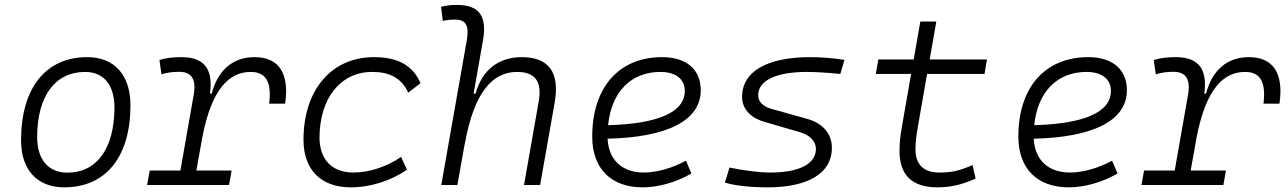

<svg xmlns="http://www.w3.org/2000/svg" viewBox="-20 -763 5313 792"><path d="M245.1 9.8C416.5 9.8 518.1 -115.7 518.1 -328.6C518.1 -453.6 451.7 -527.3 339.8 -527.3C168.5 -527.3 66.9 -399.9 66.9 -184.1C66.9 -62.5 133.3 9.8 245.1 9.8ZM257.8 -50.8C179.2 -50.8 133.3 -105.5 133.3 -197.3C133.3 -366.2 207 -466.3 331.1 -466.3C407.7 -466.3 452.1 -412.1 452.1 -320.3C452.1 -150.9 379.9 -50.8 257.8 -50.8Z M586.9 0H924.8L935.5 -59.6H790L814.5 -196.3C853 -397.5 926.3 -466.3 1014.2 -466.3C1078.1 -466.3 1101.1 -423.8 1090.3 -335.4H1156.2C1174.3 -460 1130.9 -527.3 1030.3 -527.3C939.9 -527.3 877.9 -472.7 853.5 -377H846.2C859.9 -479 822.3 -527.3 728 -527.3C695.8 -527.3 665.5 -524.4 637.7 -515.6L646 -456.5C669.9 -463.9 693.8 -466.8 718.8 -466.8C770 -466.8 790 -436.5 779.3 -373.5L724.1 -59.6H597.7Z M1438 -51.3C1350.1 -51.3 1298.8 -104 1297.9 -194.3C1298.3 -358.4 1384.8 -466.3 1515.6 -466.3C1586.9 -466.3 1635.3 -441.9 1664.1 -380.9L1714.4 -419.9C1684.1 -492.2 1621.6 -527.3 1522.9 -527.3C1347.2 -527.3 1231.9 -392.1 1231.9 -186.5C1231.9 -63 1303.7 9.8 1426.8 9.8C1511.2 9.8 1595.2 -19 1658.7 -63L1634.3 -115.7C1577.6 -76.7 1505.9 -51.3 1438 -51.3Z M2141.6 0H2208L2268.1 -340.3C2289.6 -463.4 2244.6 -527.3 2132.3 -527.3C2035.2 -527.3 1967.8 -472.7 1941.9 -377H1933.6L1972.2 -595.7C1989.7 -696.3 1958 -742.7 1863.8 -742.7C1842.3 -742.7 1820.8 -740.7 1799.3 -734.9L1806.6 -676.8C1823.7 -680.7 1840.8 -682.1 1857.9 -682.1C1903.3 -682.1 1916 -654.8 1905.3 -595.7L1800.3 0H1866.7L1898.4 -178.2L1897 -167.5C1936.5 -391.1 2016.6 -466.3 2112.8 -466.3C2189 -466.3 2216.3 -425.3 2202.1 -344.2Z M2635.7 -51.3C2546.4 -51.3 2490.7 -103 2486.3 -190.9C2728 -196.3 2870.6 -263.7 2870.6 -390.6C2870.6 -476.6 2811.5 -527.3 2711.4 -527.3C2532.7 -527.3 2422.9 -402.3 2422.9 -199.7C2422.9 -67.9 2500 9.8 2631.3 9.8C2695.8 9.8 2770 -11.2 2832 -47.4L2809.6 -100.1C2752.9 -69.3 2689 -51.3 2635.7 -51.3ZM2488.3 -246.6C2502.4 -383.8 2582.5 -466.3 2704.1 -466.3C2768.1 -466.3 2804.7 -436.5 2804.7 -387.7C2804.7 -298.8 2690.9 -252 2488.3 -246.6Z M3146.5 9.8C3314.9 9.8 3411.6 -49.3 3411.6 -152.8C3411.6 -211.4 3374 -255.4 3307.1 -273.4L3163.6 -313.5C3127.9 -323.2 3107.4 -343.3 3107.4 -369.6C3107.4 -431.2 3181.2 -466.3 3309.6 -466.3C3342.3 -466.3 3392.1 -463.4 3446.3 -458L3463.4 -516.1C3417 -523.4 3365.7 -527.3 3321.8 -527.3C3143.1 -527.3 3041 -467.3 3041 -363.3C3041 -314.9 3074.7 -277.3 3133.3 -260.3L3277.8 -218.3C3320.8 -206.1 3345.7 -180.7 3345.7 -148.9C3345.7 -86.9 3276.9 -51.3 3157.2 -51.3C3114.3 -51.3 3053.2 -58.6 2989.3 -71.8L2970.2 -9.8C3009.3 2.4 3073.7 9.8 3146.5 9.8Z M3846.7 9.8C3911.6 9.8 3959.5 -6.3 4004.4 -26.4L3991.7 -82C3939 -59.1 3906.7 -51.3 3856 -51.3C3790 -51.3 3756.3 -83.5 3756.3 -147.9C3756.3 -188 3762.2 -217.3 3774.4 -287.1L3804.2 -458H4041L4051.3 -517.6H3814.9L3842.3 -674.3H3776.4L3749 -517.6H3603L3592.8 -458H3738.3L3708.5 -287.1C3695.8 -215.8 3690.4 -184.1 3690.4 -141.6C3690.4 -40.5 3742.2 9.8 3846.7 9.8Z M4393.6 -51.3C4304.2 -51.3 4248.5 -103 4244.1 -190.9C4485.8 -196.3 4628.4 -263.7 4628.4 -390.6C4628.4 -476.6 4569.3 -527.3 4469.2 -527.3C4290.5 -527.3 4180.7 -402.3 4180.7 -199.7C4180.7 -67.9 4257.8 9.8 4389.2 9.8C4453.6 9.8 4527.8 -11.2 4589.8 -47.4L4567.4 -100.1C4510.7 -69.3 4446.8 -51.3 4393.6 -51.3ZM4246.1 -246.6C4260.3 -383.8 4340.3 -466.3 4461.9 -466.3C4525.9 -466.3 4562.5 -436.5 4562.5 -387.7C4562.5 -298.8 4448.7 -252 4246.1 -246.6Z M4688.5 0H5026.4L5037.1 -59.6H4891.6L4916 -196.3C4954.6 -397.5 5027.8 -466.3 5115.7 -466.3C5179.7 -466.3 5202.6 -423.8 5191.9 -335.4H5257.8C5275.9 -460 5232.4 -527.3 5131.8 -527.3C5041.5 -527.3 4979.5 -472.7 4955.1 -377H4947.8C4961.4 -479 4923.8 -527.3 4829.6 -527.3C4797.4 -527.3 4767.1 -524.4 4739.3 -515.6L4747.6 -456.5C4771.5 -463.9 4795.4 -466.8 4820.3 -466.8C4871.6 -466.8 4891.6 -436.5 4880.9 -373.5L4825.7 -59.6H4699.2Z"/></svg>

Font: Cascadia Mono NF Light
Style: Italic
Weight: 300
Italic angle: -10°
Monospace: yes
Designer: Aaron Bell
Foundry: Saja Typeworks
Version: Version 2404.023